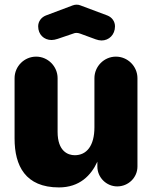

<svg xmlns="http://www.w3.org/2000/svg" viewBox="-20 -798 661 830"><path d="M418.9 -623C451.2 -623 477.1 -647.9 477.1 -684.1C477.1 -705.1 464.4 -723.1 444.3 -731L327.1 -774.9C322.3 -776.9 317.4 -777.8 311 -777.8C306.2 -777.8 300.3 -776.9 294.9 -774.9L178.2 -731C158.2 -723.1 145 -705.1 145 -684.1C145 -648.9 169.9 -625 203.1 -625C210.9 -625 220.2 -627 229 -629.9L296.4 -652.8C301.3 -654.8 305.2 -655.8 310.1 -655.8C314.9 -655.8 321.3 -654.8 326.2 -652.8L394 -627.9C402.3 -625 411.1 -623 418.9 -623ZM234.9 12.2C324.2 12.2 374 -40 400.9 -99.1V-78.1C400.9 -30.8 439.9 7.8 486.8 7.8C535.2 7.8 574.2 -30.8 574.2 -78.1V-460C574.2 -511.2 532.2 -553.2 481 -553.2C430.2 -553.2 388.2 -511.2 388.2 -460V-248C388.2 -167 354 -127 303.2 -127C273.9 -127 229 -144 229 -228V-460C229 -511.2 187 -553.2 136.2 -553.2C85 -553.2 43 -511.2 43 -460V-199.2C43 -81.1 89.8 12.2 234.9 12.2Z"/></svg>

Font: Jellee Bold
Style: Regular
Weight: 700
Designer: Alfredo Marco Pradil
Foundry: Hanken Design Co.
Version: Version 1.223;hotconv 1.0.109;makeotfexe 2.5.65596